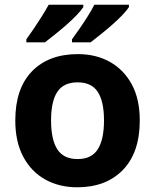

<svg xmlns="http://www.w3.org/2000/svg" viewBox="-20 -786 659 816"><path d="M574 -274Q574 -138 502.5 -64Q431 10 308 10Q232 10 172.5 -23Q113 -56 79 -119.5Q45 -183 45 -274Q45 -410 116 -483Q187 -556 311 -556Q388 -556 447 -523Q506 -490 540 -427.5Q574 -365 574 -274ZM197 -274Q197 -193 223.5 -151.5Q250 -110 310 -110Q369 -110 395.5 -151.5Q422 -193 422 -274Q422 -355 395.5 -395.5Q369 -436 310 -436Q250 -436 223.5 -395.5Q197 -355 197 -274ZM528 -756Q520 -743 501 -723Q482 -703 457 -681Q432 -659 407.5 -639.5Q383 -620 365 -606H286V-619Q300 -638 318 -664Q336 -690 353 -717Q370 -744 381 -766H528ZM334 -756Q326 -743 307 -723Q288 -703 263 -681Q238 -659 213.5 -639.5Q189 -620 171 -606H92V-619Q106 -638 123.5 -664Q141 -690 158 -717Q175 -744 187 -766H334Z"/></svg>

Font: Noto Sans Adlam Unjoined
Style: Regular
Weight: 400
Designer: Mark Jamra, Neil Patel
Foundry: JamraPatel LLC
Version: Version 3.001